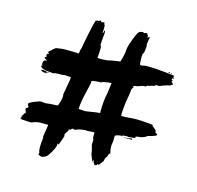

<svg xmlns="http://www.w3.org/2000/svg" viewBox="-101 -769 924 900"><g transform="rotate(15 361.0 -319.0)"><path d="M70.5 -368.6Q70.5 -368.6 78.1 -368.6Q79 -369.5 78.6 -370Q78.1 -370.5 77.1 -370.5Q104.8 -363.8 110.5 -363.8Q110.5 -361.9 90.5 -363.8L99 -361L101 -359Q101 -359 94.3 -359Q76.2 -359 70.5 -365.7Q68.6 -367.6 70.5 -368.6ZM667.6 -508.6Q661 -507.6 660.5 -508.1Q660 -508.6 661.9 -510.5Q664.8 -512.4 667.6 -508.6ZM656.2 -509.5H658.1Q655.2 -515.2 647.6 -509.5Q653.3 -506.7 656.2 -509.5ZM523.8 -161.9Q550.5 -163.8 563.8 -166.7Q566.7 -162.9 561.9 -160Q556.2 -162.9 542.9 -161.4Q529.5 -160 523.8 -161.9ZM682.9 -489.5Q682.9 -488.6 681 -488.6Q679 -488.6 675.7 -488.1Q672.4 -487.6 671.4 -486.7L672.4 -485.7Q672.4 -484.8 674.3 -483.8Q667.6 -482.9 674.3 -481Q676.2 -480 677.1 -480Q676.2 -478.1 676.2 -474.3Q671.4 -471.4 676.2 -470.5Q677.1 -469.5 681.4 -465.7Q685.7 -461.9 682.9 -460.5Q680 -459 671.4 -453.3Q662.9 -452.4 645.2 -446.2Q627.6 -440 626.7 -438.1Q624.8 -438.1 621 -438.1Q617.1 -438.1 613.3 -438.1Q609.5 -438.1 606.7 -438.1Q603.8 -438.1 602.4 -438.1Q601 -438.1 601 -437.1Q601 -436.2 603.8 -437.1Q606.7 -437.1 606.7 -434.3Q602.9 -432.4 596.7 -431.4Q590.5 -430.5 586.7 -429.5Q582.9 -428.6 582.9 -426.7Q571.4 -426.7 562.9 -421L565.7 -420Q565.7 -419 561.4 -419Q557.1 -419 551.9 -418.6Q546.7 -418.1 543.8 -417.1L528.6 -411.4L521.9 -409.5Q509.5 -409.5 503.8 -403.8Q504.8 -402.9 510.5 -402.9L508.6 -401.9Q509.5 -401.9 508.1 -400Q506.7 -398.1 503.8 -393.8Q501 -389.5 501 -385.7Q501 -374.3 495.7 -346.7Q490.5 -319 490.5 -311.4Q490.5 -307.6 488.1 -287.6Q485.7 -267.6 487.6 -256.2Q503.8 -255.2 542.9 -259Q560 -260 581.9 -259Q603.8 -258.1 622.4 -256.2Q641 -254.3 641.9 -253.3Q640 -244.8 648.6 -245.7V-241.9Q654.3 -240 659 -234.8Q663.8 -229.5 661.9 -223.8Q662.9 -223.8 663.3 -222.9Q663.8 -221.9 665.7 -221.9V-222.9Q666.7 -222.9 666.7 -221.9L663.8 -221Q690.5 -213.3 645.7 -201Q632.4 -197.1 629.5 -197.1Q628.6 -193.3 621.4 -190.5Q614.3 -187.6 609.5 -185.7L602.9 -183.8Q586.7 -182.9 578.1 -180Q580 -178.1 577.1 -173.3Q550.5 -169.5 541.9 -169.5Q541.9 -170.5 541 -171.4Q521.9 -171.4 514.3 -167.6Q516.2 -167.6 521 -165.7Q498.1 -168.6 482.9 -159Q481.9 -151.4 482.4 -148.6Q482.9 -145.7 482.4 -136.2Q481.9 -126.7 479 -112.4L480 -91.4Q480 -88.6 481.9 -82.4Q483.8 -76.2 483.8 -73.8Q483.8 -71.4 481.9 -68.6Q481.9 -72.4 478.1 -72.4Q480 -66.7 477.1 -65.7Q476.2 -66.7 476.2 -67.6Q476.2 -57.1 469.5 -49.5Q465.7 -47.6 464.8 -39Q463.8 -30.5 462.9 -29.5Q462.9 -30.5 459.5 -26.2Q456.2 -21.9 451.4 -15.2Q446.7 -8.6 443.8 -6.7Q442.9 -8.6 438.1 -9.5Q438.1 -5.7 437.1 -3.8Q429.5 -3.8 428.6 1L427.6 -1Q426.7 -2.9 424.3 -5.2Q421.9 -7.6 420.5 -10.5Q419 -13.3 418.1 -16.7Q417.1 -20 417.1 -22.9Q414.3 -21.9 413.3 -13.3Q402.9 -35.2 399 -47.6Q400 -50.5 395.2 -70Q390.5 -89.5 389.5 -91.4Q389.5 -93.3 390 -101Q390.5 -108.6 390.5 -113.8Q390.5 -119 386.7 -121.9V-149.5Q382.9 -149.5 367.1 -148.6Q351.4 -147.6 349.5 -146.7V-147.6L350.5 -148.6Q313.3 -146.7 302.9 -140L293.3 -137.1H291.4L290.5 -139Q279 -141.9 276.2 -132.4H273.3Q270.5 -131.4 268.1 -131.4Q265.7 -131.4 266.7 -128.6Q268.6 -128.6 265.7 -124.3Q262.9 -120 258.1 -112.9Q253.3 -105.7 252.4 -99H256.2Q242.9 -58.1 239 -50.5Q234.3 -52.4 234.3 -54.3Q233.3 -53.3 233.3 -52.4L232.4 -54.3H231.4Q238.1 -44.8 218.1 -10.5Q205.7 10.5 198.1 17.1L197.1 16.2H196.2Q196.2 19 190 21.4Q183.8 23.8 178.1 24.8Q172.4 25.7 171.4 23.8Q169.5 21.9 165.2 21.4Q161 21 160 18.1L161 12.4Q161.9 6.7 161 6.2Q160 5.7 160 4.8Q160 3.8 159 2.9Q155.2 -18.1 161 -62.9Q161 -63.8 160 -65.2Q159 -66.7 159 -68.6Q168.6 -122.9 167.6 -127.6Q154.3 -126.7 141.9 -127.6Q129.5 -128.6 115.7 -126.2Q101.9 -123.8 92.4 -119Q91.4 -116.2 65.7 -118.1L39 -120V-121.9Q35.2 -121.9 33.3 -122.9Q33.3 -126.7 41.9 -132.4Q39 -132.4 32.4 -134.3Q40 -134.3 45.7 -149.5Q44.8 -150.5 48.6 -151.4Q54.3 -152.4 49 -162.9Q43.8 -173.3 47.6 -176.2Q57.1 -180 57.1 -186.7Q44.8 -197.1 57.6 -205.2Q70.5 -213.3 92.4 -220Q101.9 -225.7 115.7 -223.3Q129.5 -221 139 -222.9Q150.5 -224.8 161.4 -225.2Q172.4 -225.7 179 -225.7Q185.7 -225.7 188.6 -227.6Q204.8 -270.5 199 -282.9L212.4 -359Q211.4 -361 212.4 -364.8Q213.3 -368.6 213.3 -370.5Q212.4 -370.5 196.2 -371.9Q180 -373.3 172.4 -371.4V-370.5Q131.4 -371.4 129.5 -366.7L89.5 -370.5Q73.3 -375.2 67.6 -380L63.8 -387.6Q72.4 -387.6 72.4 -389.5Q66.7 -390.5 65.7 -390.5Q65.7 -390.5 66.7 -390.5H68.6Q65.7 -391.4 67.1 -402.9Q68.6 -414.3 78.1 -416.2Q78.1 -414.3 85.7 -417.1Q72.4 -423.8 70.5 -425.7Q71.4 -425.7 71.4 -427.6Q68.6 -431.4 74.3 -431.4H78.1Q78.1 -432.4 77.1 -434.3Q73.3 -443.8 79 -448.6H81.9Q85.7 -450.5 84.8 -451.4Q83.8 -452.4 81 -454.8Q78.1 -457.1 79 -458.1Q82.9 -460 96.7 -473.8Q110.5 -487.6 121 -485.7Q134.3 -488.6 151 -489Q167.6 -489.5 189 -488.6Q210.5 -487.6 220 -487.6Q221.9 -507.6 225.7 -513.3Q228.6 -533.3 240.5 -591Q252.4 -648.6 258.1 -659L259 -658.1L261 -656.2L261.9 -657.1L262.9 -661.9L265.7 -658.1L266.7 -657.1L278.1 -662.9Q281 -662.9 281.9 -662.4Q282.9 -661.9 282.4 -660.5Q281.9 -659 282.9 -656.2Q285.7 -658.1 291 -658.1Q296.2 -658.1 299 -659Q299 -649.5 301 -648.6Q301.9 -648.6 301.9 -649Q301.9 -649.5 302.9 -649.5L303.8 -630.5Q303.8 -629.5 302.9 -619L301.9 -609.5L306.7 -612.4V-616.2Q306.7 -619 307.6 -620.5Q308.6 -621.9 310.5 -621.9Q313.3 -618.1 311.9 -605.2Q310.5 -592.4 308.6 -571.4Q307.6 -552.4 307.6 -550.5H310.5Q313.3 -542.9 311.9 -517.6Q310.5 -492.4 308.6 -490.5Q316.2 -488.6 337.1 -489.5Q358.1 -490.5 369.5 -493.3V-494.3Q378.1 -495.2 393.3 -498.1Q408.6 -501 418.1 -501.9Q430.5 -541.9 430.5 -560Q430.5 -576.2 446.7 -618.1Q462.9 -660 470.5 -659Q471.4 -659 476.7 -661Q481.9 -662.9 486.7 -661.9L489.5 -659L493.3 -660Q497.1 -661 501.9 -661.9H505.7Q504.8 -660 507.6 -657.1Q510.5 -654.3 510.5 -652.4H511.4Q510.5 -641.9 513.3 -641.9Q513.3 -642.9 515.7 -645.7Q518.1 -648.6 519 -648.6Q521.9 -648.6 521.9 -643.8Q521.9 -639 520 -636.2Q518.1 -626.7 518.1 -621.9Q517.1 -616.2 516.7 -611.9Q516.2 -607.6 519 -602.9Q517.1 -595.2 516.7 -583.8Q516.2 -572.4 510.5 -563.8Q509.5 -564.8 509.5 -561.9L508.6 -561Q507.6 -560 507.6 -559Q508.6 -560 509.5 -560V-559Q507.6 -552.4 508.6 -533.3Q509.5 -514.3 510.5 -511.4Q512.4 -509.5 520 -509.5Q525.7 -509.5 529.5 -511.4Q539 -514.3 568.1 -512.4Q597.1 -510.5 606.7 -510.5L605.7 -509.5Q607.6 -510.5 639 -507.1Q670.5 -503.8 679 -501.9Q679 -500 677.1 -498.1V-497.1V-496.2Q676.2 -491.4 682.9 -489.5ZM267.6 -649.5 266.7 -653.3Q264.8 -649.5 267.6 -649.5ZM403.8 -390.5V-393.3Q390.5 -393.3 358.1 -386.7L360 -383.8Q323.8 -383.8 308.6 -377.1Q310.5 -377.1 310.5 -375.2Q310.5 -373.3 311.4 -373.3L310.5 -367.6Q308.6 -361 306.7 -349.5Q303.8 -337.1 301.9 -329.5Q285.7 -261.9 286.7 -236.2Q308.6 -235.2 313.8 -234.3Q319 -233.3 342.4 -237.6Q365.7 -241.9 369.5 -241.9Q374.3 -241.9 380 -242.9L388.6 -243.8V-245.7Q388.6 -304.8 397.1 -340Q399 -348.6 401 -367.6Q402.9 -386.7 403.8 -390.5ZM662.9 -499Q666.7 -501 669.5 -499Q670.5 -497.1 669.5 -497.1Q666.7 -497.1 662.9 -499Z"/></g></svg>

Font: KAZYinfo
Style: Bold
Weight: 700
Designer: emmanuel didier
Foundry: emmanuel didier
Version: Version 001.000